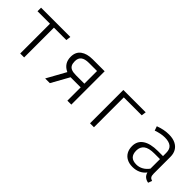

<svg xmlns="http://www.w3.org/2000/svg" viewBox="135 -1365 2193 2193"><g transform="rotate(45 1231.0 -268.5)"><path d="M74.4 -538.5H547.2L540 -481H339.5V0H275.9V-481H74.4Z M1101.5 -538.5V0H1037.9V-214.9H874.4L754.9 0H679L806.7 -230.3Q709.7 -274.9 709.7 -381Q709.7 -459.5 763.1 -499Q816.4 -538.5 908.7 -538.5ZM1037.9 -274.4V-479H906.7Q843.6 -479 811.3 -455.1Q779 -431.3 779 -378.5Q779 -340.5 791.5 -317.7Q804.1 -294.9 831 -284.6Q857.9 -274.4 902.6 -274.4Z M1467.2 -482.1V0H1403.6V-538.5H1764.6L1756.4 -482.1Z M2324.1 -106.2Q2324.1 -74.4 2334.9 -58.7Q2345.6 -43.1 2370.3 -35.9L2352.8 10.8Q2320 5.6 2296.7 -13.1Q2273.3 -31.8 2264.1 -66.7Q2235.9 -29.2 2193.6 -9.5Q2151.3 10.3 2097.9 10.3Q2045.1 10.3 2006.4 -10Q1967.7 -30.3 1947.2 -67.7Q1926.7 -105.1 1926.7 -155.4Q1926.7 -237.4 1990.8 -281Q2054.9 -324.6 2176.4 -324.6H2257.9V-376.9Q2257.9 -437.4 2223.3 -464.1Q2188.7 -490.8 2123.1 -490.8Q2061 -490.8 1985.1 -463.6L1966.7 -515.9Q2013.3 -533.3 2053.3 -540.8Q2093.3 -548.2 2132.3 -548.2Q2194.4 -548.2 2237.4 -527.2Q2280.5 -506.2 2302.3 -468.2Q2324.1 -430.3 2324.1 -379ZM2257.9 -122.1V-275.9H2168.7Q2077.4 -275.9 2037.2 -244.1Q1996.9 -212.3 1996.9 -153.3Q1996.9 -96.9 2024.9 -68.7Q2052.8 -40.5 2110.3 -40.5Q2153.8 -40.5 2192.3 -62.1Q2230.8 -83.6 2257.9 -122.1Z"/></g></svg>

Font: Fira Code Fixed Light
Style: Regular
Weight: 300
Monospace: yes
Designer: Carrois Corporate, Edenspiekermann AG, Nikita Prokopov
Foundry: Carrois Corporate, Edenspiekermann AG, Nikita Prokopov
Version: Version 5.002